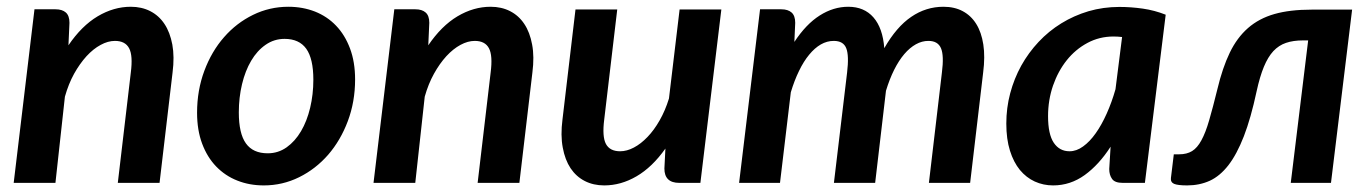

<svg xmlns="http://www.w3.org/2000/svg" viewBox="-20 -541 4052 568"><path d="M20.5 0H144L172 -255C179 -280 188.1 -302.6 199.2 -322.8C210.4 -342.9 222.7 -360.2 236 -374.8C249.3 -389.2 263.2 -400.4 277.8 -408.2C292.2 -416.1 306.3 -420 320 -420C340.3 -420 354.3 -412.8 362 -398.2C369.7 -383.8 371.3 -359.8 367 -326.5L328.5 0H452L490.5 -326.5C494.5 -357.5 494.2 -385.1 489.8 -409.2C485.2 -433.4 477.5 -453.8 466.5 -470.2C455.5 -486.8 441.5 -499.3 424.5 -508C407.5 -516.7 388.3 -521 367 -521C333.3 -521 300.7 -511.6 269 -492.8C237.3 -473.9 208.5 -445.3 182.5 -407L185.5 -473.5C185.5 -487.5 181.9 -497.7 174.8 -504C167.6 -510.3 157.5 -513.5 144.5 -513.5H82Z M772 -87.5C743 -87.5 721.5 -97.2 707.5 -116.8C693.5 -136.2 686.5 -166.8 686.5 -208.5C686.5 -237.8 689.7 -265.7 696 -292C702.3 -318.3 711.3 -341.4 723 -361.2C734.7 -381.1 748.9 -396.8 765.8 -408.5C782.6 -420.2 801.3 -426 822 -426C850.7 -426 872 -416.2 886 -396.8C900 -377.2 907 -346.7 907 -305C907 -276 903.8 -248.3 897.5 -222C891.2 -195.7 882.2 -172.6 870.5 -152.8C858.8 -132.9 844.7 -117.1 828 -105.2C811.3 -93.4 792.7 -87.5 772 -87.5ZM760.5 7.5C797.5 7.5 832.3 -0.6 865 -16.8C897.7 -32.9 926.2 -55.1 950.8 -83.2C975.2 -111.4 994.7 -144.6 1009 -182.8C1023.3 -220.9 1030.5 -262 1030.5 -306C1030.5 -340.3 1025.5 -370.8 1015.5 -397.5C1005.5 -424.2 991.8 -446.7 974.2 -465C956.8 -483.3 935.9 -497.2 911.8 -506.8C887.6 -516.2 861.3 -521 833 -521C796 -521 761.2 -513 728.5 -497C695.8 -481 667.2 -459 642.8 -431C618.2 -403 598.8 -369.8 584.5 -331.5C570.2 -293.2 563 -251.8 563 -207.5C563 -173.2 568 -142.7 578 -116C588 -89.3 601.8 -66.8 619.5 -48.5C637.2 -30.2 658 -16.2 682 -6.8C706 2.8 732.2 7.5 760.5 7.5Z M1085 0H1208.5L1236.5 -255C1243.5 -280 1252.6 -302.6 1263.8 -322.8C1274.9 -342.9 1287.2 -360.2 1300.5 -374.8C1313.8 -389.2 1327.8 -400.4 1342.2 -408.2C1356.8 -416.1 1370.8 -420 1384.5 -420C1404.8 -420 1418.8 -412.8 1426.5 -398.2C1434.2 -383.8 1435.8 -359.8 1431.5 -326.5L1393 0H1516.5L1555 -326.5C1559 -357.5 1558.8 -385.1 1554.2 -409.2C1549.8 -433.4 1542 -453.8 1531 -470.2C1520 -486.8 1506 -499.3 1489 -508C1472 -516.7 1452.8 -521 1431.5 -521C1397.8 -521 1365.2 -511.6 1333.5 -492.8C1301.8 -473.9 1273 -445.3 1247 -407L1250 -473.5C1250 -487.5 1246.4 -497.7 1239.2 -504C1232.1 -510.3 1222 -513.5 1209 -513.5H1146.5Z M1806 -513H1682.5L1644 -187.5C1640 -156.5 1640.2 -128.8 1644.8 -104.5C1649.2 -80.2 1657 -59.8 1668 -43.2C1679 -26.8 1693 -14.2 1710 -5.5C1727 3.2 1746.2 7.5 1767.5 7.5C1800.5 7.5 1832.4 -1.5 1863.2 -19.5C1894.1 -37.5 1922.5 -64.8 1948.5 -101.5L1945.5 -42.5C1945.5 -14.2 1960.2 0 1989.5 0H2052L2114 -513H1990.5L1959 -249.5C1951.7 -225.8 1942.5 -204.3 1931.5 -185C1920.5 -165.7 1908.5 -149.2 1895.5 -135.8C1882.5 -122.2 1869.1 -111.8 1855.2 -104.5C1841.4 -97.2 1827.8 -93.5 1814.5 -93.5C1794.2 -93.5 1780.2 -100.8 1772.5 -115.2C1764.8 -129.8 1763.2 -153.8 1767.5 -187.5Z M2166.5 0H2287.5L2319.5 -268C2326.5 -291.3 2334.6 -312.4 2343.8 -331.2C2352.9 -350.1 2362.9 -366.1 2373.8 -379.2C2384.6 -392.4 2396.1 -402.5 2408.2 -409.5C2420.4 -416.5 2433.2 -420 2446.5 -420C2465.5 -420 2477.8 -412.8 2483.5 -398.2C2489.2 -383.8 2490 -359.8 2486 -326.5L2447 0H2569L2601 -272.5C2608 -295.5 2616.1 -316.2 2625.2 -334.5C2634.4 -352.8 2644.4 -368.3 2655.2 -381C2666.1 -393.7 2677.5 -403.3 2689.5 -410C2701.5 -416.7 2713.8 -420 2726.5 -420C2745.2 -420 2757.6 -412.8 2763.8 -398.2C2769.9 -383.8 2770.8 -359.8 2766.5 -326.5L2728 0H2850L2888.5 -326.5C2892.5 -357.5 2892.7 -385.1 2889 -409.2C2885.3 -433.4 2878.3 -453.8 2868 -470.2C2857.7 -486.8 2844.3 -499.3 2828 -508C2811.7 -516.7 2792.7 -521 2771 -521C2736.7 -521 2704.9 -511.1 2675.8 -491.2C2646.6 -471.4 2620 -440.5 2596 -398.5C2593 -438.2 2582.3 -468.5 2564 -489.5C2545.7 -510.5 2520.8 -521 2489.5 -521C2460.2 -521 2432 -512.4 2405 -495.2C2378 -478.1 2353 -452 2330 -417L2332.5 -473.5C2332.5 -487.5 2328.9 -497.7 2321.8 -504C2314.6 -510.3 2304.5 -513.5 2291.5 -513.5H2228.5Z M3367 0 3428.5 -497.5C3406.5 -506.2 3383.9 -512.2 3360.8 -515.5C3337.6 -518.8 3314.5 -520.5 3291.5 -520.5C3259.5 -520.5 3229.1 -516.2 3200.2 -507.8C3171.4 -499.2 3144.6 -487.3 3119.8 -472C3094.9 -456.7 3072.5 -438.3 3052.5 -417C3032.5 -395.7 3015.4 -372.2 3001.2 -346.8C2987.1 -321.2 2976.2 -294 2968.5 -265C2960.8 -236 2957 -206.2 2957 -175.5C2957 -144.8 2960.6 -118.1 2967.8 -95.2C2974.9 -72.4 2984.8 -53.4 2997.2 -38.2C3009.8 -23.1 3024.4 -11.7 3041.2 -4C3058.1 3.7 3076.2 7.5 3095.5 7.5C3129.5 7.5 3160.7 -2.8 3189 -23.2C3217.3 -43.7 3242.8 -71.7 3265.5 -107L3261.5 -41C3261.5 -29.3 3264.2 -19.6 3269.8 -11.8C3275.2 -3.9 3285.8 0 3301.5 0ZM3144 -93.5C3124.3 -93.5 3108.8 -101.8 3097.5 -118.5C3086.2 -135.2 3080.5 -161.5 3080.5 -197.5C3080.5 -229.2 3085.4 -259.2 3095.2 -287.8C3105.1 -316.2 3118.6 -341.2 3135.8 -362.8C3152.9 -384.2 3173.3 -401.3 3197 -414C3220.7 -426.7 3246.3 -433 3274 -433C3282 -433 3290.5 -432.5 3299.5 -431.5L3280 -277C3272.7 -251.3 3264 -227.3 3254 -205C3244 -182.7 3233.2 -163.2 3221.5 -146.8C3209.8 -130.2 3197.4 -117.2 3184.2 -107.8C3171.1 -98.2 3157.7 -93.5 3144 -93.5Z M3581.5 -277.5C3572.5 -240.8 3564.4 -210.2 3557.2 -185.5C3550.1 -160.8 3542.4 -141 3534.2 -126C3526.1 -111 3516.8 -100.3 3506.5 -94C3496.2 -87.7 3483.5 -84.5 3468.5 -84.5H3452.5L3444 -14.5C3443 -6.2 3446.1 -0.4 3453.2 2.8C3460.4 5.9 3473.3 7.5 3492 7.5C3516.3 7.5 3538.6 2.9 3558.8 -6.2C3578.9 -15.4 3597.3 -30.8 3614 -52.2C3630.7 -73.8 3645.9 -102.3 3659.8 -138C3673.6 -173.7 3686.2 -218 3697.5 -271C3703.8 -300 3711 -324.2 3719 -343.5C3727 -362.8 3736.3 -378.2 3747 -389.8C3757.7 -401.2 3770.2 -409.4 3784.5 -414.2C3798.8 -419.1 3815.7 -421.5 3835 -421.5H3850L3798.5 0H3917.5L3980 -512.5H3860C3817.3 -512.5 3780.8 -508.2 3750.2 -499.5C3719.8 -490.8 3693.7 -477 3672 -458C3650.3 -439 3632.3 -414.7 3618 -385C3603.7 -355.3 3591.5 -319.5 3581.5 -277.5Z"/></svg>

Font: Lato
Style: Bold Italic
Weight: 700
Italic angle: -7°
Designer: Lukasz Dziedzic
Foundry: tyPoland Lukasz Dziedzic
Version: Version 2.007; 2014-02-27